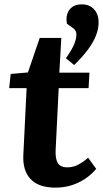

<svg xmlns="http://www.w3.org/2000/svg" viewBox="-20 -846 472 880"><path d="M29 -507 108 -514 162 -672H261L252 -513H390L386 -442H249L235 -158Q233 -120 244.5 -99.5Q256 -79 289 -79Q315 -79 338 -91Q361 -103 384 -123L421 -72Q401 -48 373 -28.5Q345 -9 310 2.5Q275 14 234 14Q157 14 120 -25.5Q83 -65 87 -137L102 -442H22ZM320 -548 282 -579Q311 -620 320.5 -644.5Q330 -669 330 -686Q331 -694 327 -703Q323 -712 311 -720L287 -737Q282 -761 288 -781Q294 -801 310.5 -813.5Q327 -826 354 -826Q391 -826 411.5 -803Q432 -780 432 -744Q432 -716 421 -686Q410 -656 385.5 -622Q361 -588 320 -548Z"/></svg>

Font: Literata 18pt
Style: Bold Italic
Weight: 700
Italic angle: -2°
Designer: Latin by Veronika Burian and Jose Scaglione. Greek by Irene Vlachou. Cyrillic by Vera Evstafieva
Foundry: TypeTogether
Version: Version 3.103;gftools[0.9.29]